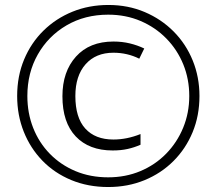

<svg xmlns="http://www.w3.org/2000/svg" viewBox="-20 -743 871 772"><path d="M415 9Q334 9 266.5 -19Q199 -47 150.5 -97Q102 -147 75.5 -213.5Q49 -280 49 -357Q49 -437 77 -504Q105 -571 155 -620Q205 -669 271.5 -696Q338 -723 416 -723Q495 -723 562 -694.5Q629 -666 678.5 -616Q728 -566 755 -499.5Q782 -433 782 -357Q782 -278 754.5 -211.5Q727 -145 677.5 -95.5Q628 -46 561 -18.5Q494 9 415 9ZM415 -30Q485 -30 544.5 -55Q604 -80 648 -125Q692 -170 716.5 -229.5Q741 -289 741 -357Q741 -425 717 -484Q693 -543 649 -588Q605 -633 545.5 -658.5Q486 -684 415 -684Q321 -684 247.5 -641Q174 -598 132 -524Q90 -450 90 -357Q90 -288 113.5 -228.5Q137 -169 180.5 -124.5Q224 -80 283.5 -55Q343 -30 415 -30ZM433 -138Q338 -138 284.5 -194.5Q231 -251 231 -356Q231 -455 285.5 -515.5Q340 -576 436 -576Q471 -576 502 -568.5Q533 -561 560 -548L540 -507Q516 -519 490 -525Q464 -531 436 -531Q365 -531 324 -484.5Q283 -438 283 -357Q283 -270 323 -226Q363 -182 436 -182Q490 -182 545 -204V-161Q520 -150 493 -144Q466 -138 433 -138Z"/></svg>

Font: Noto Sans Khmer UI SemiCondensed Light
Style: Regular
Weight: 300
Width: 4
Designer: Danh Hong and the Monotype Design Team
Foundry: Monotype Imaging Inc.
Version: Version 2.002; ttfautohint (v1.8.4.7-5d5b)